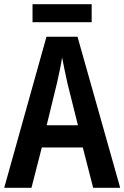

<svg xmlns="http://www.w3.org/2000/svg" viewBox="-20 -889 589 909"><path d="M414 -869H134V-784H414ZM421 0H549L347 -715H200L0 0H129L178 -191H372ZM299 -496 349 -296H201L250 -497C258 -533 269 -582 274 -617C280 -583 291 -534 299 -496Z"/></svg>

Font: Noto Sans Thai Cond SemBd
Style: Regular
Weight: 600
Width: 3
Designer: Monotype Design Team
Foundry: Monotype Imaging Inc.
Version: Version 2.002